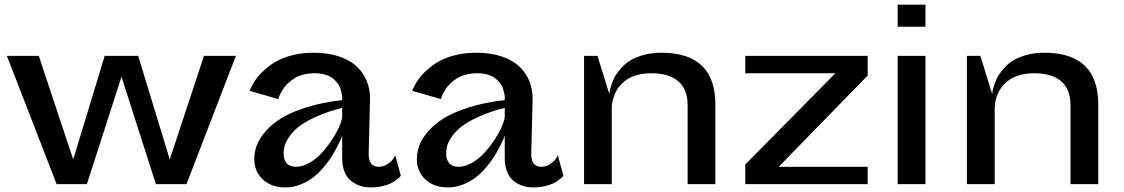

<svg xmlns="http://www.w3.org/2000/svg" viewBox="-20 -797 4863 831"><path d="M225.1 0 9.8 -555.2H147.9L296.9 -106.9L433.1 -555.2H578.1L714.8 -106.9L862.8 -555.2H1001L787.1 0H654.8L505.9 -464.8L356 0Z M1575.7 -132.8Q1574.2 -75.2 1619.6 -75.2Q1641.1 -75.2 1658.9 -87.6Q1676.8 -100.1 1683.6 -112.3L1690.9 -125L1714.8 -36.1Q1713.4 -34.2 1710.2 -30.8Q1707 -27.3 1695.8 -18.6Q1684.6 -9.8 1670.9 -3.2Q1657.2 3.4 1634 8.8Q1610.8 14.2 1585 14.2Q1532.2 14.2 1496.6 -16.6Q1460.9 -47.4 1460.9 -115.2V-210Q1459.5 -205.1 1456.1 -197Q1452.6 -189 1441.2 -165.8Q1429.7 -142.6 1416.5 -121.3Q1403.3 -100.1 1381.6 -74.2Q1359.9 -48.3 1336.4 -29.8Q1313 -11.2 1280.8 1.5Q1248.5 14.2 1214.8 14.2Q1154.3 14.2 1117.4 -20.5Q1080.6 -55.2 1080.6 -107.9Q1080.6 -137.7 1091.1 -167Q1101.6 -196.3 1128.9 -228Q1156.2 -259.8 1198 -285.6Q1239.7 -311.5 1307.4 -332.8Q1375 -354 1460.9 -363.8Q1460 -364.3 1461.2 -370.4Q1462.4 -376.5 1460 -387Q1457.5 -397.5 1454.6 -409.7Q1451.7 -421.9 1442.6 -434.3Q1433.6 -446.8 1421.6 -457Q1409.7 -467.3 1388.9 -473.6Q1368.2 -480 1341.8 -480Q1315.4 -480 1292.5 -473.9Q1269.5 -467.8 1253.9 -457.8Q1238.3 -447.8 1225.6 -435.8Q1212.9 -423.8 1205.6 -412.1Q1198.2 -400.4 1193.1 -390.4Q1188 -380.4 1186.5 -374L1184.6 -368.2L1060.5 -403.8Q1061.5 -407.2 1064 -413.1Q1066.4 -418.9 1076.4 -436.3Q1086.4 -453.6 1099.4 -469Q1112.3 -484.4 1135.3 -503.4Q1158.2 -522.5 1185.3 -536.4Q1212.4 -550.3 1252.4 -559.6Q1292.5 -568.8 1337.9 -568.8Q1398.4 -568.8 1446 -553.2Q1493.7 -537.6 1523.2 -510Q1552.7 -482.4 1567.6 -445.8Q1582.5 -409.2 1581.5 -366.2ZM1207.5 -132.8Q1207.5 -104.5 1221.4 -89.8Q1235.4 -75.2 1260.7 -75.2Q1291 -75.2 1322.3 -94Q1353.5 -112.8 1377.7 -140.6Q1401.9 -168.5 1421.4 -199.2Q1440.9 -230 1451.2 -256.1Q1461.4 -282.2 1460.9 -294.9V-330.1Q1397 -314 1349.1 -292.2Q1301.3 -270.5 1275.1 -250.2Q1249 -230 1232.9 -206.8Q1216.8 -183.6 1212.2 -166.7Q1207.5 -149.9 1207.5 -132.8Z M2279.3 -132.8Q2277.8 -75.2 2323.2 -75.2Q2344.7 -75.2 2362.5 -87.6Q2380.4 -100.1 2387.2 -112.3L2394.5 -125L2418.5 -36.1Q2417 -34.2 2413.8 -30.8Q2410.6 -27.3 2399.4 -18.6Q2388.2 -9.8 2374.5 -3.2Q2360.8 3.4 2337.6 8.8Q2314.5 14.2 2288.6 14.2Q2235.8 14.2 2200.2 -16.6Q2164.6 -47.4 2164.6 -115.2V-210Q2163.1 -205.1 2159.7 -197Q2156.2 -189 2144.8 -165.8Q2133.3 -142.6 2120.1 -121.3Q2106.9 -100.1 2085.2 -74.2Q2063.5 -48.3 2040 -29.8Q2016.6 -11.2 1984.4 1.5Q1952.1 14.2 1918.5 14.2Q1857.9 14.2 1821 -20.5Q1784.2 -55.2 1784.2 -107.9Q1784.2 -137.7 1794.7 -167Q1805.2 -196.3 1832.5 -228Q1859.9 -259.8 1901.6 -285.6Q1943.4 -311.5 2011 -332.8Q2078.6 -354 2164.6 -363.8Q2163.6 -364.3 2164.8 -370.4Q2166 -376.5 2163.6 -387Q2161.1 -397.5 2158.2 -409.7Q2155.3 -421.9 2146.2 -434.3Q2137.2 -446.8 2125.2 -457Q2113.3 -467.3 2092.5 -473.6Q2071.8 -480 2045.4 -480Q2019 -480 1996.1 -473.9Q1973.1 -467.8 1957.5 -457.8Q1941.9 -447.8 1929.2 -435.8Q1916.5 -423.8 1909.2 -412.1Q1901.9 -400.4 1896.7 -390.4Q1891.6 -380.4 1890.1 -374L1888.2 -368.2L1764.2 -403.8Q1765.1 -407.2 1767.6 -413.1Q1770 -418.9 1780 -436.3Q1790 -453.6 1803 -469Q1815.9 -484.4 1838.9 -503.4Q1861.8 -522.5 1888.9 -536.4Q1916 -550.3 1956.1 -559.6Q1996.1 -568.8 2041.5 -568.8Q2102.1 -568.8 2149.7 -553.2Q2197.3 -537.6 2226.8 -510Q2256.3 -482.4 2271.2 -445.8Q2286.1 -409.2 2285.2 -366.2ZM1911.1 -132.8Q1911.1 -104.5 1925 -89.8Q1939 -75.2 1964.4 -75.2Q1994.6 -75.2 2025.9 -94Q2057.1 -112.8 2081.3 -140.6Q2105.5 -168.5 2125 -199.2Q2144.5 -230 2154.8 -256.1Q2165 -282.2 2164.6 -294.9V-330.1Q2100.6 -314 2052.7 -292.2Q2004.9 -270.5 1978.8 -250.2Q1952.6 -230 1936.5 -206.8Q1920.4 -183.6 1915.8 -166.7Q1911.1 -149.9 1911.1 -132.8Z M2956.1 0V-341.8Q2956.1 -410.6 2915.5 -445.3Q2875 -480 2798.8 -480Q2767.6 -480 2741.9 -473.4Q2716.3 -466.8 2699 -456.3Q2681.6 -445.8 2668.2 -431.6Q2654.8 -417.5 2647.5 -403.6Q2640.1 -389.6 2635.5 -374.8Q2630.9 -359.9 2629.4 -349.4Q2627.9 -338.9 2627.9 -330.1V0H2507.8V-555.2H2565.9L2617.2 -390.1Q2617.7 -394 2618.4 -400.4Q2619.1 -406.7 2624.8 -425.3Q2630.4 -443.8 2638.9 -460.7Q2647.5 -477.5 2665 -498.3Q2682.6 -519 2705.3 -533.7Q2728 -548.3 2763.7 -558.6Q2799.3 -568.8 2842.8 -568.8Q3076.2 -568.8 3076.2 -344.2V0Z M3205.6 0V-85L3595.7 -480H3205.6V-555.2H3735.4V-470.2L3350.6 -75.2H3735.4V0Z M3865.2 -681.2V-776.9H3985.4V-681.2ZM3865.2 0V-555.2H3985.4V0Z M4613.3 0V-341.8Q4613.3 -410.6 4572.8 -445.3Q4532.2 -480 4456.1 -480Q4424.8 -480 4399.2 -473.4Q4373.5 -466.8 4356.2 -456.3Q4338.9 -445.8 4325.4 -431.6Q4312 -417.5 4304.7 -403.6Q4297.4 -389.6 4292.7 -374.8Q4288.1 -359.9 4286.6 -349.4Q4285.2 -338.9 4285.2 -330.1V0H4165V-555.2H4223.1L4274.4 -390.1Q4274.9 -394 4275.6 -400.4Q4276.4 -406.7 4282 -425.3Q4287.6 -443.8 4296.1 -460.7Q4304.7 -477.5 4322.3 -498.3Q4339.8 -519 4362.5 -533.7Q4385.3 -548.3 4420.9 -558.6Q4456.5 -568.8 4500 -568.8Q4733.4 -568.8 4733.4 -344.2V0Z"/></svg>

Font: Sporting Grotesque
Style: Regular
Weight: 400
Designer: Lucas LE BIHAN
Foundry: Lucas LE BIHAN
Version: Version 2.001;PS 2.1;hotconv 1.0.88;makeotf.lib2.5.647800